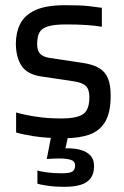

<svg xmlns="http://www.w3.org/2000/svg" viewBox="-20 -524 479 739"><path d="M123 -354Q123 -329 134.5 -317Q146 -305 171 -301L298 -282Q338 -276 361.5 -262Q385 -248 395.5 -222.5Q406 -197 406 -155Q406 -92 385.5 -56.5Q365 -21 325.5 -6.5Q286 8 229 8Q159 8 112 0.5Q65 -7 42 -14V-91Q56 -87 81.5 -81.5Q107 -76 141 -72Q175 -68 216 -68Q275 -68 299.5 -84.5Q324 -101 324 -150Q324 -180 310.5 -193Q297 -206 264 -211L137 -230Q85 -238 63.5 -270Q42 -302 41 -354Q41 -398 57.5 -431.5Q74 -465 115 -484.5Q156 -504 231 -504Q290 -504 321.5 -500.5Q353 -497 372 -494V-421Q350 -425 315 -427.5Q280 -430 236 -430Q187 -430 163 -422Q139 -414 131 -397.5Q123 -381 123 -354ZM342 115Q342 145 328.5 162.5Q315 180 290 187.5Q265 195 230 195Q189 195 160.5 190.5Q132 186 124 183V132Q134 136 160.5 139.5Q187 143 217 143Q249 143 259 136Q269 129 269 113Q269 96 252 91Q235 86 209 86Q197 86 186 86.5Q175 87 160 88L180 -15L244 -9L232 47Q266 46 290.5 53Q315 60 328.5 75Q342 90 342 115Z"/></svg>

Font: Blinker
Style: Regular
Weight: 400
Designer: Juergen Huber
Foundry: supertype
Version: 1.017